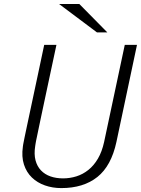

<svg xmlns="http://www.w3.org/2000/svg" viewBox="-20 -937 710 967"><path d="M669.9 -710.9 566.4 -222.2Q540.5 -101.6 470.5 -45.7Q400.4 10.3 288.6 10.3Q244.6 10.3 206.3 -3.2Q168 -16.6 140.6 -43Q113.3 -69.3 100.6 -108.4Q87.9 -147.5 95.2 -198.7Q95.7 -204.1 96.7 -209.2Q97.7 -214.4 99.4 -223.1Q101.1 -231.9 104 -246.3Q106.9 -260.7 112.1 -284.9Q117.2 -309.1 124.8 -344.7Q132.3 -380.4 143.3 -431.6Q154.3 -482.9 168.9 -551.8Q183.6 -620.6 202.6 -710.9H264.2Q245.1 -621.6 230.5 -553.2Q215.8 -484.9 205.1 -434.1Q194.3 -383.3 186.8 -347.9Q179.2 -312.5 174.3 -288.3Q169.4 -264.2 166.3 -249.8Q163.1 -235.4 161.4 -226.3Q159.7 -217.3 158.9 -211.9Q158.2 -206.5 157.2 -200.7Q150.9 -160.2 158.9 -129.6Q167 -99.1 186.3 -78.9Q205.6 -58.6 234.1 -48.6Q262.7 -38.6 297.4 -38.6Q332 -38.6 364.7 -48.8Q397.5 -59.1 425 -81.1Q452.6 -103 473.1 -137.9Q493.7 -172.9 504.4 -222.2L608.4 -710.9ZM520.5 -773.9H468.3L277.3 -917H379.4Z"/></svg>

Font: Ufes Sans Light
Style: Italic
Weight: 200
Designer: Ricardo Esteves & Thais Bronze
Foundry: ProDesignUfes - Ricardo Esteves, Thais Bronze
Version: Version 2.0